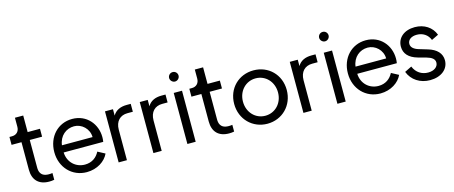

<svg xmlns="http://www.w3.org/2000/svg" viewBox="-45 -1325 4555 1926"><g transform="rotate(-15 2232.5 -361.5)"><path d="M288 6C181 6 121 -55 121 -162C121 -162 121 -448 121 -448C121 -448 18 -448 18 -448C18 -448 18 -530 18 -530C18 -530 45 -530 45 -530C91 -530 121 -561 121 -608C121 -608 121 -702 121 -702C121 -702 207 -702 207 -702C207 -702 207 -530 207 -530C207 -530 335 -530 335 -530C335 -530 335 -448 335 -448C335 -448 207 -448 207 -448C207 -448 207 -162 207 -162C207 -128 213 -66 304 -66C315 -66 330 -67 341 -69C341 -69 341 1 341 1C324 5 303 6 288 6Z M918 -288C918 -273 917 -256 914 -239C914 -239 503 -239 503 -239C507 -134 586 -66 679 -66C754 -66 803 -106 831 -160C831 -160 906 -120 906 -120C873 -47 787 12 678 12C526 12 413 -106 413 -266C413 -426 523 -542 671 -542C822 -542 918 -423 918 -288ZM505 -313C505 -313 823 -313 823 -313C822 -401 749 -466 671 -466C588 -466 517 -409 505 -313Z M1236 -536C1236 -536 1279 -536 1279 -536C1279 -536 1279 -454 1279 -454C1279 -454 1223 -454 1223 -454C1147 -454 1096 -404 1096 -316C1096 -316 1096 0 1096 0C1096 0 1010 0 1010 0C1010 0 1010 -530 1010 -530C1010 -530 1093 -530 1093 -530C1093 -530 1093 -464 1093 -464C1121 -513 1172 -536 1236 -536Z M1597 -536C1597 -536 1640 -536 1640 -536C1640 -536 1640 -454 1640 -454C1640 -454 1584 -454 1584 -454C1508 -454 1457 -404 1457 -316C1457 -316 1457 0 1457 0C1457 0 1371 0 1371 0C1371 0 1371 -530 1371 -530C1371 -530 1454 -530 1454 -530C1454 -530 1454 -464 1454 -464C1482 -513 1533 -536 1597 -536Z M1724 0C1724 0 1724 -530 1724 -530C1724 -530 1810 -530 1810 -530C1810 -530 1810 0 1810 0C1810 0 1724 0 1724 0ZM1767 -735C1740 -735 1718 -713 1718 -686C1718 -660 1741 -637 1767 -637C1794 -637 1816 -660 1816 -686C1816 -713 1795 -735 1767 -735Z M2156 6C2049 6 1989 -55 1989 -162C1989 -162 1989 -448 1989 -448C1989 -448 1886 -448 1886 -448C1886 -448 1886 -530 1886 -530C1886 -530 1913 -530 1913 -530C1959 -530 1989 -561 1989 -608C1989 -608 1989 -702 1989 -702C1989 -702 2075 -702 2075 -702C2075 -702 2075 -530 2075 -530C2075 -530 2203 -530 2203 -530C2203 -530 2203 -448 2203 -448C2203 -448 2075 -448 2075 -448C2075 -448 2075 -162 2075 -162C2075 -128 2081 -66 2172 -66C2183 -66 2198 -67 2209 -69C2209 -69 2209 1 2209 1C2192 5 2171 6 2156 6Z M2554 12C2401 12 2281 -105 2281 -266C2281 -427 2400 -542 2554 -542C2708 -542 2827 -427 2827 -266C2827 -105 2707 12 2554 12ZM2554 -71C2657 -71 2736 -154 2736 -265C2736 -376 2657 -459 2554 -459C2451 -459 2372 -376 2372 -265C2372 -154 2451 -71 2554 -71Z M3155 -536C3155 -536 3198 -536 3198 -536C3198 -536 3198 -454 3198 -454C3198 -454 3142 -454 3142 -454C3066 -454 3015 -404 3015 -316C3015 -316 3015 0 3015 0C3015 0 2929 0 2929 0C2929 0 2929 -530 2929 -530C2929 -530 3012 -530 3012 -530C3012 -530 3012 -464 3012 -464C3040 -513 3091 -536 3155 -536Z M3282 0C3282 0 3282 -530 3282 -530C3282 -530 3368 -530 3368 -530C3368 -530 3368 0 3368 0C3368 0 3282 0 3282 0ZM3325 -735C3298 -735 3276 -713 3276 -686C3276 -660 3299 -637 3325 -637C3352 -637 3374 -660 3374 -686C3374 -713 3353 -735 3325 -735Z M3967 -288C3967 -273 3966 -256 3963 -239C3963 -239 3552 -239 3552 -239C3556 -134 3635 -66 3728 -66C3803 -66 3852 -106 3880 -160C3880 -160 3955 -120 3955 -120C3922 -47 3836 12 3727 12C3575 12 3462 -106 3462 -266C3462 -426 3572 -542 3720 -542C3871 -542 3967 -423 3967 -288ZM3554 -313C3554 -313 3872 -313 3872 -313C3871 -401 3798 -466 3720 -466C3637 -466 3566 -409 3554 -313Z M4244 12C4140 12 4055 -43 4021 -133C4021 -133 4094 -169 4094 -169C4121 -102 4178 -67 4244 -67C4306 -67 4348 -99 4348 -143C4348 -181 4316 -202 4267 -216C4267 -216 4180 -240 4180 -240C4091 -265 4045 -316 4045 -388C4045 -480 4119 -542 4229 -542C4327 -542 4405 -491 4436 -408C4436 -408 4364 -373 4364 -373C4342 -430 4292 -463 4229 -463C4172 -463 4134 -435 4134 -393C4134 -357 4164 -333 4210 -319C4210 -319 4300 -292 4300 -292C4389 -266 4437 -214 4437 -143C4437 -51 4358 12 4244 12Z"/></g></svg>

Font: Preevio_Regular
Style: Regular
Weight: 500
Designer: Gumpita Rahayu
Foundry: Tokotype Studio
Version: ""